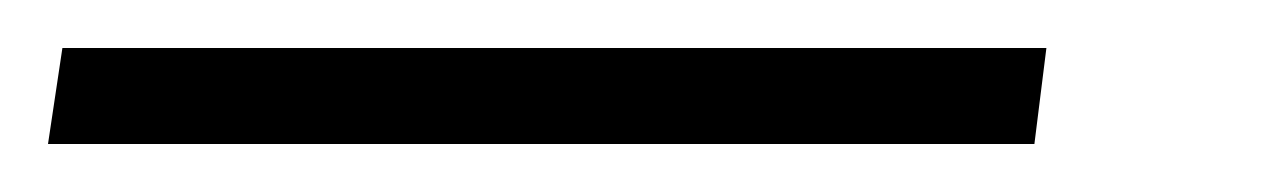

<svg xmlns="http://www.w3.org/2000/svg" viewBox="-41 54 534 80"><path d="M-21 114 -15 74H395L390 114Z"/></svg>

Font: Fira Sans Condensed ExtraLight
Style: Italic
Weight: 275
Width: 3
Italic angle: -8°
Designer: Carrois Corporate & Edenspiekermann AG
Foundry: Carrois Corporate GbR & Edenspiekermann AG
Version: Version 4.203